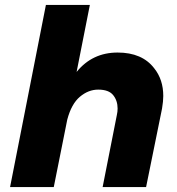

<svg xmlns="http://www.w3.org/2000/svg" viewBox="-20 -762 722 782"><path d="M575 0H398L456 -294Q459 -307 459 -320Q459 -352 441 -374.5Q423 -397 380 -397Q340 -397 305.5 -368Q271 -339 254 -275L199 0H21L167 -742H346L292 -469Q356 -548 459 -548Q559 -548 608 -484Q645 -438 645 -371Q645 -350 640 -320Z"/></svg>

Font: Argentum Sans
Style: Bold Italic
Weight: 700
Italic angle: -11°
Designer: Julieta Ulanovsky (font), Cristiano Sobral (main changes and remaster)
Foundry: Julieta Ulanovsky (font), Cristiano Sobral (main changes and remaster)
Version: Version 2.007;June 15, 2022;FontCreator 14.0.0.2814 64-bit; 